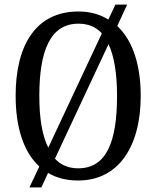

<svg xmlns="http://www.w3.org/2000/svg" viewBox="-20 -775 680 835"><path d="M151 -51 108 40H160L189 -23C226 -1 269 10 320 10C495 10 592 -137 592 -358C592 -493 557 -599 490 -662L533 -755H482L451 -690C414 -713 372 -725 321 -725C137 -725 48 -580 48 -359C48 -222 82 -114 151 -51ZM423 -630 190 -133C163 -186 151 -262 151 -358C151 -557 200 -672 321 -672C364 -672 397 -658 423 -630ZM320 -43C277 -43 244 -58 219 -85L452 -583C477 -529 489 -454 489 -358C489 -160 444 -43 320 -43Z"/></svg>

Font: Noto Serif Devanagari Condensed
Style: Regular
Weight: 400
Width: 3
Designer: Universal Thirst, Indian Type Foundry and the Monotype Design Team
Foundry: Monotype Imaging Inc.
Version: Version 2.004